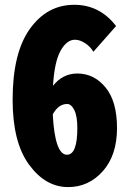

<svg xmlns="http://www.w3.org/2000/svg" viewBox="-20 -762 540 794"><path d="M256.8 -122.1Q299.8 -122.1 299.8 -232.4Q299.8 -282.2 287.1 -307.1Q274.4 -332 257.8 -332Q221.7 -332 198.2 -289.1Q207 -122.1 256.8 -122.1ZM460 -654.3 366.2 -547.9Q354.5 -568.4 332.5 -583Q310.5 -597.7 290 -597.7Q255.9 -597.7 230.5 -552.2Q205.1 -506.8 199.2 -407.2Q239.3 -458 299.8 -458Q369.1 -458 416.5 -400.4Q463.9 -342.8 463.9 -232.4Q463.9 -120.1 405.3 -54.2Q346.7 11.7 261.7 11.7Q168 11.7 100.1 -81.1Q32.2 -173.8 32.2 -349.6Q32.2 -543 103.5 -642.6Q174.8 -742.2 287.1 -742.2Q392.6 -742.2 460 -654.3Z"/></svg>

Font: GenEi Gothic M Heavy
Style: Regular
Weight: 800
Designer: o_tamon (Modified); [Source Han Sans]
Ryoko NISHIZUKA  (kana & ideographs); Paul D. Hunt (Latin, Greek & Cyrillic); Wenl
Version: Version 1.1a;Original Version 1.004